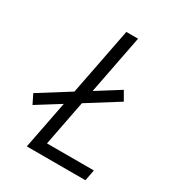

<svg xmlns="http://www.w3.org/2000/svg" viewBox="-212 -1050 1091 1182"><g transform="rotate(30 333.5 -458.5)"><path d="M29.3 -304 244.1 -438.8 337.2 -916.7H420.6L339.2 -498L502 -600.3L538.4 -537.1L319.7 -399.7L257.2 -78.1H590.5L575.5 0H158.9L225.3 -340.5L61.8 -238.3Z"/></g></svg>

Font: Monoid
Style: Italic
Weight: 400
Width: 4
Italic angle: -11°
Monospace: yes
Version: Version 0.61